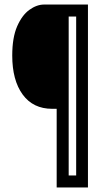

<svg xmlns="http://www.w3.org/2000/svg" viewBox="-20 -680 485 847"><path d="M230 147V-200H210Q126 -200 80 -263Q34 -326 34 -435Q34 -514 55.5 -563.5Q77 -613 109.5 -636.5Q142 -660 175 -660H368V147ZM283 94H316V-607H283Z"/></svg>

Font: Bricolage Grotesque 12pt Condensed ExtraLight
Style: Regular
Weight: 200
Width: 3
Designer: Mathieu Triay
Foundry: Atelier Triay
Version: Version 1.001; ttfautohint (v1.8.4.7-5d5b);gftools[0.9.33.de